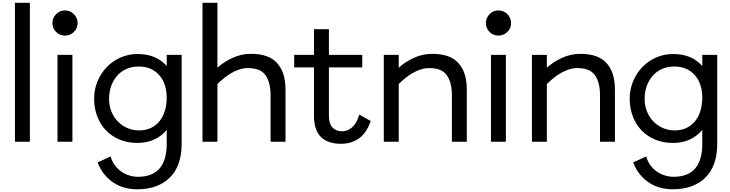

<svg xmlns="http://www.w3.org/2000/svg" viewBox="-20 -1020 5258 1382"><path d="M87.5 -1000H195V0H87.5Z M357.5 -853.8Q357.5 -891.2 383.8 -918.1Q410 -945 447.5 -945Q485 -945 511.9 -918.1Q538.8 -891.2 538.8 -853.8Q538.8 -816.2 511.9 -790Q485 -763.8 447.5 -763.8Q410 -763.8 383.8 -790Q357.5 -816.2 357.5 -853.8ZM393.8 -625H501.2V0H393.8Z M966.2 342.5Q923.8 342.5 881.2 331.9Q838.8 321.2 801.2 297.5Q763.8 273.8 733.1 237.5Q702.5 201.2 682.5 148.8L776.2 106.2Q786.2 141.2 806.2 168.8Q826.2 196.2 853.1 215Q880 233.8 911.2 243.1Q942.5 252.5 972.5 252.5Q1180 252.5 1180 15V-85Q1143.8 -41.2 1091.2 -16.2Q1038.8 8.8 968.8 8.8Q897.5 8.8 840 -15.6Q782.5 -40 741.9 -82.5Q701.2 -125 679.4 -183.8Q657.5 -242.5 657.5 -310Q657.5 -377.5 682.5 -436.2Q707.5 -495 749.4 -538.1Q791.2 -581.2 848.1 -606.2Q905 -631.2 968.8 -631.2Q1040 -631.2 1091.9 -608.8Q1143.8 -586.2 1180 -545V-625H1287.5V15Q1287.5 173.8 1202.5 258.1Q1117.5 342.5 966.2 342.5ZM765 -308.8Q765 -257.5 782.5 -215.6Q800 -173.8 830 -143.8Q860 -113.8 898.8 -97.5Q937.5 -81.2 980 -81.2Q1031.2 -81.2 1069.4 -100.6Q1107.5 -120 1131.9 -152.5Q1156.2 -185 1168.1 -227.5Q1180 -270 1180 -317.5Q1180 -363.8 1167.5 -404.4Q1155 -445 1129.4 -475.6Q1103.8 -506.2 1066.2 -523.8Q1028.8 -541.2 980 -541.2Q927.5 -541.2 887.5 -522.5Q847.5 -503.8 820.6 -471.9Q793.8 -440 779.4 -398.1Q765 -356.2 765 -308.8Z M1437.5 -1000H1545V-532.5Q1590 -573.8 1653.1 -603.1Q1716.2 -632.5 1786.2 -632.5Q1915 -632.5 1975 -565.6Q2035 -498.8 2035 -376.2V0H1927.5V-336.2Q1927.5 -425 1891.9 -477.5Q1856.2 -530 1763.8 -530Q1733.8 -530 1703.1 -520Q1672.5 -510 1644.4 -493.8Q1616.2 -477.5 1591.2 -456.9Q1566.2 -436.2 1545 -415V0H1437.5Z M2435 15Q2340 15 2290 -33.8Q2240 -82.5 2240 -186.2V-535H2097.5V-625H2240V-810H2347.5V-625H2587.5V-535H2347.5V-186.2Q2347.5 -130 2373.1 -102.5Q2398.8 -75 2442.5 -75Q2482.5 -75 2515 -103.8Q2547.5 -132.5 2566.2 -195L2648.8 -148.8Q2616.2 -58.8 2561.2 -21.9Q2506.2 15 2435 15Z M3232.5 -336.2Q3232.5 -425 3196.9 -477.5Q3161.2 -530 3068.8 -530Q3038.8 -530 3008.1 -520Q2977.5 -510 2949.4 -493.8Q2921.2 -477.5 2896.2 -456.9Q2871.2 -436.2 2850 -415V0H2742.5V-625H2850V-532.5Q2895 -573.8 2958.1 -603.1Q3021.2 -632.5 3091.2 -632.5Q3220 -632.5 3280 -565.6Q3340 -498.8 3340 -376.2V0H3232.5Z M3477.5 -853.8Q3477.5 -891.2 3503.8 -918.1Q3530 -945 3567.5 -945Q3605 -945 3631.9 -918.1Q3658.8 -891.2 3658.8 -853.8Q3658.8 -816.2 3631.9 -790Q3605 -763.8 3567.5 -763.8Q3530 -763.8 3503.8 -790Q3477.5 -816.2 3477.5 -853.8ZM3513.8 -625H3621.2V0H3513.8Z M4298.8 -336.2Q4298.8 -425 4263.1 -477.5Q4227.5 -530 4135 -530Q4105 -530 4074.4 -520Q4043.8 -510 4015.6 -493.8Q3987.5 -477.5 3962.5 -456.9Q3937.5 -436.2 3916.2 -415V0H3808.8V-625H3916.2V-532.5Q3961.2 -573.8 4024.4 -603.1Q4087.5 -632.5 4157.5 -632.5Q4286.2 -632.5 4346.2 -565.6Q4406.2 -498.8 4406.2 -376.2V0H4298.8Z M4821.2 342.5Q4778.8 342.5 4736.2 331.9Q4693.8 321.2 4656.2 297.5Q4618.8 273.8 4588.1 237.5Q4557.5 201.2 4537.5 148.8L4631.2 106.2Q4641.2 141.2 4661.2 168.8Q4681.2 196.2 4708.1 215Q4735 233.8 4766.2 243.1Q4797.5 252.5 4827.5 252.5Q5035 252.5 5035 15V-85Q4998.8 -41.2 4946.2 -16.2Q4893.8 8.8 4823.8 8.8Q4752.5 8.8 4695 -15.6Q4637.5 -40 4596.9 -82.5Q4556.2 -125 4534.4 -183.8Q4512.5 -242.5 4512.5 -310Q4512.5 -377.5 4537.5 -436.2Q4562.5 -495 4604.4 -538.1Q4646.2 -581.2 4703.1 -606.2Q4760 -631.2 4823.8 -631.2Q4895 -631.2 4946.9 -608.8Q4998.8 -586.2 5035 -545V-625H5142.5V15Q5142.5 173.8 5057.5 258.1Q4972.5 342.5 4821.2 342.5ZM4620 -308.8Q4620 -257.5 4637.5 -215.6Q4655 -173.8 4685 -143.8Q4715 -113.8 4753.8 -97.5Q4792.5 -81.2 4835 -81.2Q4886.2 -81.2 4924.4 -100.6Q4962.5 -120 4986.9 -152.5Q5011.2 -185 5023.1 -227.5Q5035 -270 5035 -317.5Q5035 -363.8 5022.5 -404.4Q5010 -445 4984.4 -475.6Q4958.8 -506.2 4921.2 -523.8Q4883.8 -541.2 4835 -541.2Q4782.5 -541.2 4742.5 -522.5Q4702.5 -503.8 4675.6 -471.9Q4648.8 -440 4634.4 -398.1Q4620 -356.2 4620 -308.8Z"/></svg>

Font: Abordage
Style: Regular
Weight: 400
Designer: Ange Degheest & Eugénie Bidaut
Foundry: Velvetyne Type Foundry
Version: Version 1.000;FEAKit 1.0